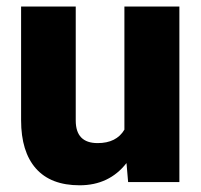

<svg xmlns="http://www.w3.org/2000/svg" viewBox="-20 -548 604 578"><path d="M360.8 -57.1Q308.6 9.8 219.7 9.8Q132.8 9.8 88.1 -40.8Q43.5 -91.3 43.5 -186V-528.3H208V-185.1Q208 -117.2 273.9 -117.2Q330.6 -117.2 354.5 -157.7V-528.3H520V0H365.7Z"/></svg>

Font: Roboto
Style: Regular
Weight: 900
Designer: Google
Version: Version 2.001171; 2014